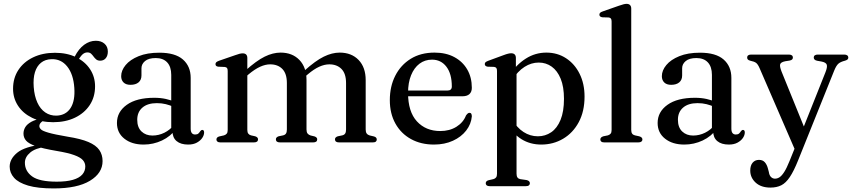

<svg xmlns="http://www.w3.org/2000/svg" viewBox="-20 -758 4540 1022"><path d="M339.5 -30.5Q269.5 -42.5 237.8 -51.8Q206 -61 197.8 -69.5Q189.5 -78 189.5 -86.5Q189.5 -96.5 197.2 -105Q205 -113.5 223 -122L210.5 -129Q170 -122.5 147 -109.8Q124 -97 114.5 -81Q105 -65 105 -47Q105 -25.5 118.8 -9.5Q132.5 6.5 170.5 19.8Q208.5 33 282 45.5Q342 55.5 375 67.5Q408 79.5 421 94.2Q434 109 434 128Q434 153 417.8 171.2Q401.5 189.5 368 199.2Q334.5 209 282 209Q189.5 209 151 181Q112.5 153 112.5 108Q112.5 78 140.5 54.2Q168.5 30.5 223.5 23.5L213.5 9.5Q111.5 22 71.5 55Q31.5 88 31.5 129Q31.5 162 54.8 188.2Q78 214.5 129.5 229.8Q181 245 266 245Q391.5 245 458.8 204.2Q526 163.5 526 99.5Q526 65.5 508.5 40.2Q491 15 450.5 -2.2Q410 -19.5 339.5 -30.5ZM361.5 -427 387 -422Q406 -456 418.2 -467.5Q430.5 -479 445 -479Q457.5 -479 464.8 -472.2Q472 -465.5 478 -457Q484 -448.5 492 -441.8Q500 -435 513.5 -435Q532 -435 543 -448.2Q554 -461.5 554 -483.5Q554 -510 536.2 -525.5Q518.5 -541 490 -541Q457.5 -541 428.2 -519.8Q399 -498.5 377.5 -456.5ZM486 -298.5Q486 -349 459.5 -389.5Q433 -430 385 -453.5Q337 -477 272.5 -477Q207 -477 156.5 -452.8Q106 -428.5 77.8 -385.5Q49.5 -342.5 49.5 -285.5Q49.5 -235.5 76 -195Q102.5 -154.5 150.8 -131Q199 -107.5 263 -107.5Q328.5 -107.5 378.8 -131.5Q429 -155.5 457.5 -198.5Q486 -241.5 486 -298.5ZM253.5 -443Q305 -445 337.8 -404Q370.5 -363 375.5 -291Q380.5 -222 355.8 -183.2Q331 -144.5 281.5 -142.5Q247.5 -141.5 221 -159.5Q194.5 -177.5 178.8 -212.2Q163 -247 159.5 -294.5Q156 -341 166 -373.5Q176 -406 198.2 -424Q220.5 -442 253.5 -443Z M898 -60.5V-70L891.5 -73V-359.5Q891.5 -402.5 870 -425.8Q848.5 -449 809 -449Q771 -449 752 -433Q733 -417 733 -395V-356.5Q733 -332.5 717.5 -319.5Q702 -306.5 674.5 -306.5Q650.5 -306.5 637.8 -319Q625 -331.5 625 -352.5Q625 -383 648.8 -411.8Q672.5 -440.5 718 -459Q763.5 -477.5 828 -477.5Q912.5 -477.5 953.8 -441.2Q995 -405 995 -343.5V-73.5Q995 -57 1001.2 -49.5Q1007.5 -42 1018.5 -42Q1030.5 -42 1036.2 -47.5Q1042 -53 1045.5 -59Q1048 -62 1050.5 -64.2Q1053 -66.5 1057 -66.5Q1061.5 -66.5 1064 -63Q1066.5 -59.5 1066.5 -53Q1066.5 -39 1056.8 -24.2Q1047 -9.5 1028.2 1Q1009.5 11.5 981.5 11.5Q942 11.5 920 -7Q898 -25.5 898 -60.5ZM602.5 -103.5Q602.5 -162.5 654.8 -200Q707 -237.5 801 -237.5Q835 -237.5 863 -231.2Q891 -225 912.5 -215L905 -189Q884.5 -198 862.8 -203.5Q841 -209 815 -209Q765.5 -209 738 -185.2Q710.5 -161.5 710.5 -120.5Q710.5 -80 733.2 -58.2Q756 -36.5 791.5 -36.5Q824.5 -36.5 855 -51.5Q885.5 -66.5 907.5 -94.5L917.5 -72Q888.5 -32 842.2 -10.2Q796 11.5 744.5 11.5Q681.5 11.5 642 -19.8Q602.5 -51 602.5 -103.5Z M1296.5 -449.5V-66.5Q1296.5 -53.5 1301.5 -46.8Q1306.5 -40 1316 -37.5L1338.5 -32.5Q1353.5 -27.5 1353.5 -16.5Q1353.5 0 1331.5 0H1153Q1142.5 0 1137.2 -4.2Q1132 -8.5 1132 -15.5Q1132 -21.5 1136 -25.8Q1140 -30 1148 -32L1172.5 -37.5Q1182 -40.5 1187 -46.8Q1192 -53 1192 -66V-380Q1192 -391 1188.5 -395.8Q1185 -400.5 1176.5 -401.5L1142 -403Q1134 -404 1130.5 -407.5Q1127 -411 1127 -416.5Q1127 -422.5 1131 -426.5Q1135 -430.5 1145.5 -434.5L1231 -464Q1246 -469.5 1255.2 -471.8Q1264.5 -474 1272 -474Q1284.5 -474 1290.5 -467.5Q1296.5 -461 1296.5 -449.5ZM1282.5 -344 1264 -363 1285.5 -381.5Q1345 -435 1388.8 -456.5Q1432.5 -478 1473.5 -478Q1536 -478 1573.8 -438.8Q1611.5 -399.5 1611.5 -331.5V-68.5Q1611.5 -54.5 1617.2 -47.2Q1623 -40 1633 -37L1654 -32Q1668.5 -27 1668.5 -16.5Q1668.5 0 1647 0H1470.5Q1448.5 0 1448.5 -16.5Q1448.5 -27.5 1463 -32.5L1487 -37.5Q1497.5 -40 1502.2 -47.2Q1507 -54.5 1507 -68.5V-316Q1507 -366 1483 -390.8Q1459 -415.5 1418 -415.5Q1393 -415.5 1364.8 -402.8Q1336.5 -390 1303.5 -362.5ZM1597 -344 1578.5 -363 1600 -381.5Q1659.5 -435 1703.5 -456.5Q1747.5 -478 1788 -478Q1851 -478 1888.8 -438.8Q1926.5 -399.5 1926.5 -331.5V-68.5Q1926.5 -54.5 1932 -47.2Q1937.5 -40 1948 -37L1969.5 -32Q1977.5 -30 1981.5 -25.8Q1985.5 -21.5 1985.5 -15.5Q1985.5 -8.5 1980.5 -4.2Q1975.5 0 1964.5 0H1785Q1763 0 1763 -16.5Q1763 -27.5 1778 -32.5L1802 -37.5Q1812.5 -40 1817.2 -47.2Q1822 -54.5 1822 -68.5V-316Q1822 -366 1797.8 -390.8Q1773.5 -415.5 1733 -415.5Q1707.5 -415.5 1679.2 -402.8Q1651 -390 1618.5 -362.5Z M2491.5 -290.5Q2491.5 -269 2478.8 -257.2Q2466 -245.5 2441 -245.5H2122V-276H2361Q2385 -276 2385 -297.5Q2385 -365 2356.2 -402.8Q2327.5 -440.5 2279.5 -440.5Q2241.5 -440.5 2212.8 -418.8Q2184 -397 2168 -357.2Q2152 -317.5 2152 -263.5Q2152 -163.5 2199.2 -112Q2246.5 -60.5 2323.5 -60.5Q2373 -60.5 2409.5 -83.2Q2446 -106 2460.5 -143.5Q2466.5 -151.5 2470.5 -154.5Q2474.5 -157.5 2479 -157.5Q2486 -157.5 2488.8 -152Q2491.5 -146.5 2491.5 -138.5Q2488 -97.5 2461.5 -63.2Q2435 -29 2390.8 -8.8Q2346.5 11.5 2290 11.5Q2220.5 11.5 2167.5 -17.8Q2114.5 -47 2084.8 -100.2Q2055 -153.5 2055 -225Q2055 -298 2084 -355Q2113 -412 2166.2 -445Q2219.5 -478 2293 -478Q2354 -478 2398.5 -454Q2443 -430 2467.2 -388Q2491.5 -346 2491.5 -290.5Z M2726 -450V-388L2729.5 -379.5V166.5Q2729.5 180 2734.5 186.8Q2739.5 193.5 2749 195.5L2783.5 200.5Q2792 202.5 2796.2 206.8Q2800.5 211 2800.5 217.5Q2800.5 224.5 2795.2 228.8Q2790 233 2778.5 233H2587Q2576 233 2570.8 228.8Q2565.5 224.5 2565.5 217.5Q2565.5 211.5 2569.5 207.2Q2573.5 203 2582 201L2606 195.5Q2615.5 193 2620.5 186.5Q2625.5 180 2625.5 167V-380.5Q2625.5 -391.5 2621.8 -396.2Q2618 -401 2609.5 -402L2575.5 -403Q2567.5 -404.5 2564 -408Q2560.5 -411.5 2560.5 -417Q2560.5 -423 2564.5 -426.8Q2568.5 -430.5 2579 -434.5L2660.5 -464.5Q2675 -470 2684.5 -472.2Q2694 -474.5 2701 -474.5Q2713.5 -474.5 2719.8 -468Q2726 -461.5 2726 -450ZM2706 -332.5 2690.5 -357.5Q2729 -414.5 2779 -446.2Q2829 -478 2888.5 -478Q2947 -478 2993 -448Q3039 -418 3065.2 -365.2Q3091.5 -312.5 3091.5 -244Q3091.5 -165.5 3060.8 -108Q3030 -50.5 2977.5 -19.5Q2925 11.5 2861 11.5Q2802 11.5 2756 -17Q2710 -45.5 2682 -99L2706 -123Q2731 -78.5 2766.5 -55.5Q2802 -32.5 2843 -32.5Q2882.5 -32.5 2914 -54Q2945.5 -75.5 2963.8 -120Q2982 -164.5 2982 -232Q2982 -296 2964.5 -338.8Q2947 -381.5 2916.8 -403.2Q2886.5 -425 2847.5 -425Q2808 -425 2772 -402Q2736 -379 2706 -332.5Z M3340 -712.5V-66.5Q3340 -53.5 3344.8 -46.8Q3349.5 -40 3359.5 -37.5L3382.5 -32.5Q3391 -30 3395.2 -26Q3399.5 -22 3399.5 -15.5Q3399.5 -8.5 3394 -4.2Q3388.5 0 3377.5 0H3196.5Q3185.5 0 3180.5 -4.2Q3175.5 -8.5 3175.5 -15.5Q3175.5 -21.5 3179.5 -25.8Q3183.5 -30 3191.5 -32.5L3216 -37.5Q3225.5 -40.5 3230.5 -46.8Q3235.5 -53 3235.5 -66V-643.5Q3235.5 -654.5 3231.8 -659.2Q3228 -664 3220 -665L3185.5 -666Q3177.5 -667.5 3174 -671Q3170.5 -674.5 3170.5 -680Q3170.5 -686 3174.5 -690Q3178.5 -694 3189 -697.5L3274.5 -727.5Q3290 -733 3299.2 -735.2Q3308.5 -737.5 3315 -737.5Q3327.5 -737.5 3333.8 -730.8Q3340 -724 3340 -712.5Z M3776 -60.5V-70L3769.5 -73V-359.5Q3769.5 -402.5 3748 -425.8Q3726.5 -449 3687 -449Q3649 -449 3630 -433Q3611 -417 3611 -395V-356.5Q3611 -332.5 3595.5 -319.5Q3580 -306.5 3552.5 -306.5Q3528.5 -306.5 3515.8 -319Q3503 -331.5 3503 -352.5Q3503 -383 3526.8 -411.8Q3550.5 -440.5 3596 -459Q3641.5 -477.5 3706 -477.5Q3790.5 -477.5 3831.8 -441.2Q3873 -405 3873 -343.5V-73.5Q3873 -57 3879.2 -49.5Q3885.5 -42 3896.5 -42Q3908.5 -42 3914.2 -47.5Q3920 -53 3923.5 -59Q3926 -62 3928.5 -64.2Q3931 -66.5 3935 -66.5Q3939.5 -66.5 3942 -63Q3944.5 -59.5 3944.5 -53Q3944.5 -39 3934.8 -24.2Q3925 -9.5 3906.2 1Q3887.5 11.5 3859.5 11.5Q3820 11.5 3798 -7Q3776 -25.5 3776 -60.5ZM3480.5 -103.5Q3480.5 -162.5 3532.8 -200Q3585 -237.5 3679 -237.5Q3713 -237.5 3741 -231.2Q3769 -225 3790.5 -215L3783 -189Q3762.5 -198 3740.8 -203.5Q3719 -209 3693 -209Q3643.5 -209 3616 -185.2Q3588.5 -161.5 3588.5 -120.5Q3588.5 -80 3611.2 -58.2Q3634 -36.5 3669.5 -36.5Q3702.5 -36.5 3733 -51.5Q3763.5 -66.5 3785.5 -94.5L3795.5 -72Q3766.5 -32 3720.2 -10.2Q3674 11.5 3622.5 11.5Q3559.5 11.5 3520 -19.8Q3480.5 -51 3480.5 -103.5Z M4268.5 -61 4215 47.5 4023.5 -394.5Q4014.5 -415.5 4005 -423Q3995.5 -430.5 3973 -435Q3964 -437.5 3960.5 -441.5Q3957 -445.5 3957 -452Q3957 -459.5 3962.5 -463.5Q3968 -467.5 3978 -467.5H4179.5Q4189 -467.5 4194.8 -463.5Q4200.5 -459.5 4200.5 -452Q4200.5 -445.5 4196.5 -441.5Q4192.5 -437.5 4182.5 -435.5L4160 -432Q4137 -427.5 4133 -416.5Q4129 -405.5 4140 -377.5ZM4182.5 99.5 4224 -3 4237 -30 4373.5 -372.5Q4385 -401 4380.8 -413.5Q4376.5 -426 4352.5 -430.5L4330 -434.5Q4320 -436.5 4315.8 -441Q4311.5 -445.5 4311.5 -452Q4311.5 -459.5 4317.2 -463.5Q4323 -467.5 4332.5 -467.5H4474.5Q4484 -467.5 4489.8 -463.2Q4495.5 -459 4495.5 -451.5Q4495.5 -446 4491.8 -442Q4488 -438 4478 -435Q4454 -429 4442.5 -418.8Q4431 -408.5 4420.5 -382.5L4228.5 95Q4205.5 152.5 4184.2 184.2Q4163 216 4138.8 228.2Q4114.5 240.5 4081 240.5Q4031 240.5 4002.2 214Q3973.5 187.5 3973.5 150Q3973.5 123 3986.2 108Q3999 93 4020 93Q4040 93 4051.2 105.8Q4062.5 118.5 4068 140.5L4072.5 157.5Q4075 175.5 4084 184.2Q4093 193 4105 193Q4118 193 4129.8 185.2Q4141.5 177.5 4154.5 157.2Q4167.5 137 4182.5 99.5Z"/></svg>

Font: Fraunces 24pt
Style: Regular
Weight: 400
Version: Version 1.000;[b76b70a41]